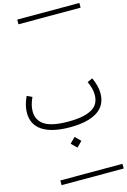

<svg xmlns="http://www.w3.org/2000/svg" viewBox="-318 -1055 1044 1583"><g transform="rotate(-15 204.0 -263.5)"><path d="M-87.9 -342.8 -43.9 -322.3Q-73.2 -259.3 -73.2 -206.5Q-73.2 -128.9 -11 -88.9Q51.3 -48.8 192.4 -48.8Q287.6 -48.8 346.9 -67.9Q406.2 -86.9 431.6 -121.1Q457 -155.3 457 -206.5Q457 -259.3 427.7 -322.3L471.7 -342.8Q505.9 -268.6 505.9 -206.5Q505.9 -103.5 425.3 -51.8Q344.7 0 192.4 0Q40 0 -41 -52Q-122.1 -104 -122.1 -206.5Q-122.1 -268.6 -87.9 -342.8ZM0 402.8H530.3V442.9H0ZM0 -970.2H530.3V-930.2H0ZM160.6 132.3 206.5 86.4 252.4 132.3 206.5 177.7Z"/></g></svg>

Font: AzarMehrMSRS1
Style: Regular
Weight: 1
Designer: Amin Abedi
Version: Version 1.00